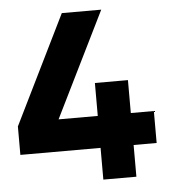

<svg xmlns="http://www.w3.org/2000/svg" viewBox="-51 -747 704 793"><g transform="rotate(-5 301.0 -350.0)"><path d="M345.5 0V-131.5H13V-249.5L234.5 -700H398L183 -264H345.5V-400.5H482.5V-264H578V-131.5H482.5V0Z"/></g></svg>

Font: Geologica
Style: Bold
Weight: 700
Designer: Sindre Bremnes, Frode Helland
Foundry: Monokrom Skriftforlag AS
Version: Version 1.010; ttfautohint (v1.8.4.7-5d5b);gftools[0.9.28]